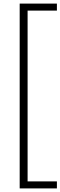

<svg xmlns="http://www.w3.org/2000/svg" viewBox="-20 -828 336 1068"><path d="M89.5 220V-808H296.5V-769H133.5V181H296.5V220Z"/></svg>

Font: Encode Sans Condensed Condensed ExtraLight
Style: Regular
Weight: 200
Width: 3
Designer: Multiple Designers
Foundry: Impallari Type
Version: Version 3.000; ttfautohint (v1.8.3) -l 8 -r 50 -G 200 -x 14 